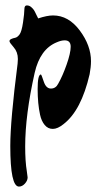

<svg xmlns="http://www.w3.org/2000/svg" viewBox="-20 -538 371 709"><path d="M46 -320Q46 -346 30.5 -363.5Q15 -381 15 -386Q15 -391 21.5 -394Q28 -397 36 -398.5Q44 -400 52 -410.5Q60 -421 65 -455Q70 -489 70 -503.5Q70 -518 79 -518Q88 -518 95 -512Q102 -506 105.5 -500.5Q109 -495 114 -484Q119 -473 121 -470Q154 -481 176 -481Q233 -481 274.5 -425.5Q316 -370 316 -312Q316 -291 311 -264Q280 -130 215 -80Q193 -62 175 -62Q157 -62 145 -76.5Q133 -91 128 -114Q119 -155 119 -209Q119 -263 131 -263Q133 -263 141.5 -237Q150 -211 168 -211Q186 -211 195 -229Q211 -257 226 -299.5Q241 -342 241 -365.5Q241 -389 219 -389Q206 -389 190 -382Q128 -357 108 -269Q73 -113 73 3Q73 58 79 94L82 117Q82 129 72 140Q62 151 50 151Q18 151 18 1Q18 -93 45 -303Z"/></svg>

Font: Ma Shan Zheng
Style: Regular
Weight: 400
Designer: ZhongQi
Foundry: ZhongQi
Version: Version 2.001